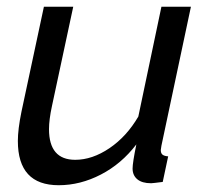

<svg xmlns="http://www.w3.org/2000/svg" viewBox="-20 -542 617 572"><path d="M33.2 -122.1Q33.2 -156.7 43.9 -209L110.8 -522H198.2L134.8 -226.1Q126 -185.5 126 -157.2Q126 -65.9 204.1 -65.9Q254.9 -65.9 306.2 -100.6Q357.4 -135.3 392.1 -194.8L460.9 -522H548.8L460.9 -107.9Q459 -98.1 459 -95.2Q459 -85.4 464.1 -81.3Q469.2 -77.1 481 -76.2L464.8 0Q434.6 3.9 430.2 3.9Q403.3 3.9 389.2 -7.8Q375 -19.5 375 -40Q375 -57.1 386.2 -111.8Q341.8 -53.7 280.5 -22Q219.2 9.8 154.8 9.8Q33.2 9.8 33.2 -122.1Z"/></svg>

Font: Rawline Medium
Style: Italic
Weight: 500
Italic angle: -12°
Designer: Matt McInerney, Pablo Impallari, Rodrigo Fuenzalida
Foundry: Matt McInerney, Pablo Impallari, Rodrigo Fuenzalida
Version: Version 4.020;PS 004.020;hotconv 1.0.88;makeotf.lib2.5.64775